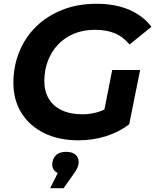

<svg xmlns="http://www.w3.org/2000/svg" viewBox="-20 -732 823 1018"><path d="M397 12Q291 12 213.5 -26.5Q136 -65 93.5 -133.5Q51 -202 51 -292Q51 -381 82.5 -458Q114 -535 172 -591.5Q230 -648 311 -680Q392 -712 491 -712Q591 -712 664.5 -680.5Q738 -649 783 -590L667 -496Q632 -538 587.5 -556Q543 -574 484 -574Q422 -574 372.5 -553.5Q323 -533 288 -496Q253 -459 234 -409.5Q215 -360 215 -302Q215 -249 238 -209.5Q261 -170 306.5 -148Q352 -126 418 -126Q468 -126 514 -143Q560 -160 603 -196L665 -73Q612 -32 542.5 -10Q473 12 397 12ZM523 -98 575 -361H723L665 -73ZM246 266 310 138 320 191Q289 191 273 177Q257 163 257 141Q257 112 275.5 92.5Q294 73 330 73Q364 73 380.5 88.5Q397 104 397 126Q397 142 390.5 157Q384 172 366 197L317 266Z"/></svg>

Font: Montserrat Thin
Style: Bold Italic
Weight: 700
Italic angle: -11.3°
Version: Version 9.000